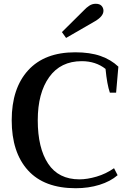

<svg xmlns="http://www.w3.org/2000/svg" viewBox="-20 -987 689 1017"><path d="M308 -817 428 -936Q437 -946 452.5 -956.5Q468 -967 487 -967Q508 -967 518 -956Q528 -945 528 -930Q528 -901 484 -875L330 -786ZM42 -350Q42 -519 129 -614.5Q216 -710 378 -710Q457 -710 512.5 -690.5Q568 -671 607 -634L595 -496H562Q547 -539 539 -622Q487 -663 413 -663Q301 -663 240.5 -578.5Q180 -494 180 -350Q180 -203 235 -120Q290 -37 401 -37Q442 -37 491.5 -51.5Q541 -66 584 -96L603 -59Q565 -26 507 -8Q449 10 381 10Q214 10 128 -85Q42 -180 42 -350Z"/></svg>

Font: Trirong SemiBold
Style: Regular
Weight: 600
Designer: Katatrad Team
Foundry: CadsonDemak
Version: Version 1.001